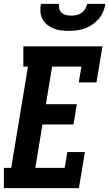

<svg xmlns="http://www.w3.org/2000/svg" viewBox="-27 -975 566 995"><path d="M-7 0V-105H31L118 -630H94V-735H504L473 -548H381L395 -630H243L211 -435H371L354 -330H193L156 -105H308L322 -187H413L382 0ZM329 -815Q308 -815 288 -817.5Q268 -820 250 -827.5Q232 -835 217 -847Q202 -859 193 -876.5Q184 -894 182.5 -914.5Q181 -935 185 -955H279Q277 -942 280.5 -929Q284 -916 293.5 -908Q303 -900 316 -897Q329 -894 342 -894Q356 -894 369.5 -897Q383 -900 395 -908Q407 -916 414.5 -928.5Q422 -941 425 -955H519Q516 -934 507.5 -914Q499 -894 484.5 -877Q470 -860 451.5 -847.5Q433 -835 412 -827.5Q391 -820 370 -817.5Q349 -815 329 -815Z"/></svg>

Font: Iosevka Slab Extrabold
Style: Italic
Weight: 800
Italic angle: -9°
Monospace: yes
Designer: Belleve Invis
Foundry: Belleve Invis
Version: Version 11.1.0; ttfautohint (v1.8.3)